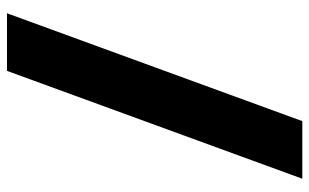

<svg xmlns="http://www.w3.org/2000/svg" viewBox="-188 -589 886 550"><g transform="rotate(-90 255.0 -314.0)"><path d="M18 109 327 -737H492L183 109Z"/></g></svg>

Font: Tomorrow SemiBold
Style: Regular
Weight: 600
Designer: Tony de Marco, Monica Rizzolli
Foundry: Just in Type
Version: Version 2.002